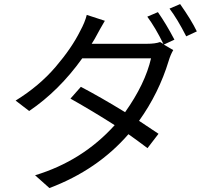

<svg xmlns="http://www.w3.org/2000/svg" viewBox="-20 -866 1040 954"><path d="M711.9 -783.2 764.6 -805.7Q805.7 -747.1 846.7 -668.9L793.9 -644.5L840.8 -617.2Q827.1 -593.8 818.4 -564.5Q769.5 -403.3 670.9 -265.6Q718.8 -234.4 767.6 -201.2L712.9 -129.9Q657.2 -171.9 618.2 -199.2Q463.9 -21.5 225.6 68.4L154.3 4.9Q389.6 -66.4 549.8 -244.1Q444.3 -311.5 330.1 -376L381.8 -434.6Q480.5 -382.8 601.6 -308.6Q701.2 -449.2 730.5 -576.2H388.7Q273.4 -415 125 -314.5L57.6 -366.2Q174.8 -438.5 255.9 -533.2Q336.9 -627.9 378.9 -712.9Q402.3 -755.9 411.1 -792L501 -762.7Q475.6 -719.7 457 -684.6Q454.1 -677.7 435.5 -648.4H709Q752 -648.4 775.4 -657.2L792 -647.5Q752.9 -727.5 711.9 -783.2ZM822.3 -823.2 875 -845.7Q930.7 -766.6 958 -710L905.3 -685.5Q860.4 -773.4 822.3 -823.2Z"/></svg>

Font: Gen Shin Gothic Monospace Regular
Style: Regular
Weight: 400
Designer: [Source Han Sans]
Ryoko NISHIZUKA  (kana & ideographs); Paul D. Hunt (Latin, Greek & Cyrillic); Wenlong ZHANG  (bopomofo
Version: Version 1.002.20150607